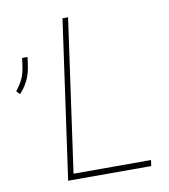

<svg xmlns="http://www.w3.org/2000/svg" viewBox="-181 -780 747 848"><g transform="rotate(-10 192.0 -355.5)"><path d="M85 -26.4H432.6L428.7 0H56.2L156.2 -710.9H181.2ZM-55.2 -530.8 -49.8 -569.3H-25.4L-30.8 -531.7Q-36.1 -493.2 -51 -463.9Q-65.9 -434.6 -86.9 -413.6L-101.1 -429.2Q-82 -452.6 -70.8 -475.8Q-59.6 -499 -55.2 -530.8Z"/></g></svg>

Font: Robert Sans Thin
Style: Italic
Weight: 100
Italic angle: -8°
Designer: Christian Robertson (extended by Adam Twardoch)
Foundry: Google
Version: Version 12.135;April 2, 2019;FontCreator 11.5.0.2425 64-bit;